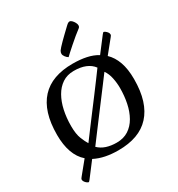

<svg xmlns="http://www.w3.org/2000/svg" viewBox="-230 -1058 1207 1303"><g transform="rotate(-30 374.0 -406.0)"><path d="M80 99.1Q76.4 99.1 68.6 93.7Q60.9 88.3 54.1 79.2Q47.4 70.1 47.4 61.2Q47.4 53.2 57 42.9L137.3 -55.5Q95.7 -91.5 75 -149.7Q54.4 -207.8 54.4 -285.7Q54.4 -378.8 76 -447.4Q97.6 -516 139.7 -561.6Q181.7 -607.1 243.7 -629.6Q305.6 -652 386.3 -652Q446.2 -652 494 -641.8Q541.9 -631.6 578.2 -609.1L663.8 -721.1Q673 -733.3 677.3 -733.3Q680.9 -733.3 688.7 -727.9Q696.4 -722.5 703.2 -713.9Q710 -705.3 710 -695.4Q710 -687.4 700.3 -677.1L620 -577.9Q657.3 -542.6 677 -487.1Q696.7 -431.7 696.7 -353.6Q696.7 -260.6 675.1 -192.1Q653.5 -123.6 611.4 -77.8Q569.4 -31.9 507.4 -9.4Q445.4 13 364.4 13Q310.8 13 264.8 3.8Q218.8 -5.4 179.1 -25.7L93.5 86.9Q84.3 99.1 80 99.1ZM210.7 -131.1Q235.2 -163.7 267.9 -207.7Q300.6 -251.7 337.3 -300Q373.9 -348.3 408.9 -394.8Q443.9 -441.2 473 -480.6Q502.2 -520 520.2 -544.7Q497.9 -575.1 459.8 -590.6Q421.7 -606.2 368.7 -605.9Q316.9 -605.9 279.1 -580.5Q241.2 -555.2 216.4 -511.6Q191.5 -468 179.2 -411Q166.9 -354 166.9 -290.4Q166.9 -227.1 182.1 -189.5Q197.3 -151.9 210.7 -131.1ZM380 -37.9Q433.8 -37.9 472.4 -62.8Q510.9 -87.6 535.8 -131.2Q560.6 -174.8 572.2 -230.8Q583.8 -286.7 583.8 -348.5Q583.8 -388 575.5 -428Q567.3 -467.9 546.9 -496.3Q523.8 -465.5 492 -423.1Q460.1 -380.6 423.6 -332.4Q387.1 -284.3 351.9 -237.3Q316.7 -190.3 287.1 -151.1Q257.4 -111.8 238.7 -86.4Q264 -61.4 299.7 -49.6Q335.5 -37.9 380 -37.9ZM386.3 -703.9Q374.8 -710.2 365 -723.5Q355.2 -736.8 355.2 -747.7Q355.2 -753.9 356.9 -759.3Q358.5 -764.7 362.1 -770.5Q365.8 -776.2 377.3 -788.9Q388.9 -801.7 404.6 -817.5Q420.2 -833.3 436.4 -848.7Q452.6 -864.1 465.6 -876.6Q478.7 -889.1 484.6 -894.7Q494.8 -904.6 501.2 -907.8Q507.6 -910.9 512.7 -910.9Q520.3 -910.9 529.6 -901.9Q539 -892.8 545.7 -880.1Q552.4 -867.4 552.4 -857.7Q552.4 -853.1 550.7 -848.2Q548.9 -843.4 542.9 -838.6Q525.1 -825.5 500 -804.8Q474.9 -784 450.5 -762.4Q426 -740.7 408.2 -724.6Q390.4 -708.5 386.3 -703.9Z"/></g></svg>

Font: Briem Hand Thin
Style: Regular
Weight: 100
Designer: Gunnlaugur SE Briem, Eben Sorkin
Foundry: Sorkin Type Co.
Version: Version 1.003